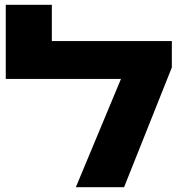

<svg xmlns="http://www.w3.org/2000/svg" viewBox="-20 -780 756 800"><path d="M296 0 484 -451H4V-760H196V-609H696V-499L497 0Z"/></svg>

Font: Noto Sans Hebrew Black
Style: Regular
Weight: 900
Designer: Monotype Design Team
Foundry: Monotype Imaging Inc.
Version: Version 2.003